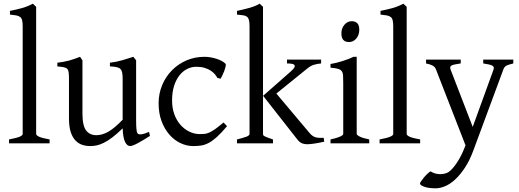

<svg xmlns="http://www.w3.org/2000/svg" viewBox="-20 -777 2813 1041"><path d="M29 0V-21Q71 -29 87 -36Q103 -43 103 -51V-633Q103 -655 100 -667Q97 -679 89 -685Q81 -691 68 -693.5Q55 -696 34 -698V-718Q69 -725 98.5 -733Q128 -741 158 -757L176 -740V-51Q176 -43 192.5 -35.5Q209 -28 249 -21V0Z M793 -40Q757 -17 727.5 -1Q698 15 686 15Q669 15 658 -7.5Q647 -30 645 -81Q614 -51 589 -32Q564 -13 542.5 -2.5Q521 8 503.5 11.5Q486 15 470 15Q447 15 426.5 8.5Q406 2 389.5 -15Q373 -32 363.5 -61Q354 -90 354 -136V-347Q354 -370 352.5 -383Q351 -396 345 -403Q339 -410 326 -412.5Q313 -415 291 -417V-437Q326 -441 354 -448.5Q382 -456 414 -469L427 -450V-163Q427 -95 447 -69.5Q467 -44 502 -44Q534 -44 567.5 -63Q601 -82 645 -128V-347Q645 -369 642.5 -382.5Q640 -396 633 -403Q626 -410 612 -413Q598 -416 576 -417V-437Q611 -441 643.5 -450.5Q676 -460 703 -469L718 -450V-124Q718 -94 720 -75Q722 -56 729 -51Q735 -47 749 -49Q763 -51 788 -62L793 -40Z M1211 -93Q1179 -55 1155 -33.5Q1131 -12 1110.5 -1.5Q1090 9 1070.5 12Q1051 15 1028 15Q992 15 958.5 -1Q925 -17 898.5 -47Q872 -77 856 -120Q840 -163 840 -217Q840 -269 859 -315Q878 -361 912 -395.5Q946 -430 991 -449.5Q1036 -469 1089 -469Q1105 -469 1122 -466Q1139 -463 1154.5 -458Q1170 -453 1183 -446Q1196 -439 1204 -430Q1205 -424 1202.5 -413.5Q1200 -403 1195.5 -391Q1191 -379 1185.5 -368Q1180 -357 1176 -350L1158 -355Q1154 -364 1145 -374.5Q1136 -385 1122.5 -394Q1109 -403 1089.5 -409Q1070 -415 1045 -415Q1019 -415 995.5 -403.5Q972 -392 953.5 -369Q935 -346 924 -312Q913 -278 913 -232Q913 -190 925.5 -156.5Q938 -123 959 -99.5Q980 -76 1007 -63Q1034 -50 1063 -50Q1077 -50 1088.5 -51Q1100 -52 1114 -58Q1128 -64 1146.5 -77Q1165 -90 1192 -113L1211 -93Z M1721 -433Q1699 -431 1681 -425.5Q1663 -420 1643 -403L1444 -242L1406 -257L1557 -390Q1573 -404 1576.5 -412.5Q1580 -421 1575.5 -425.5Q1571 -430 1560 -431.5Q1549 -433 1536 -433V-454H1721ZM1265 0V-21Q1297 -29 1315 -35.5Q1333 -42 1333 -51V-633Q1333 -655 1330 -667.5Q1327 -680 1319.5 -686Q1312 -692 1299 -694Q1286 -696 1265 -698V-718Q1299 -725 1331.5 -734Q1364 -743 1388 -757L1406 -740V-51Q1406 -47 1407.5 -44Q1409 -41 1415 -38Q1421 -35 1431.5 -31Q1442 -27 1460 -21V0ZM1738 -9Q1709 -2 1684 1.5Q1659 5 1648 5Q1628 5 1615.5 -1Q1603 -7 1592 -21L1407 -257L1458 -294L1660 -54Q1674 -38 1690 -33Q1706 -28 1735 -30Z M1928 -616Q1928 -588 1912 -568.5Q1896 -549 1872 -549Q1831 -549 1831 -596Q1831 -624 1847.5 -643Q1864 -662 1887 -662Q1928 -662 1928 -616ZM1772 0V-21Q1805 -28 1823 -36Q1841 -44 1841 -51V-327Q1841 -352 1840 -367.5Q1839 -383 1832.5 -391.5Q1826 -400 1812 -404Q1798 -408 1772 -410V-430Q1803 -435 1837.5 -446Q1872 -457 1897 -469H1914V-51Q1914 -45 1930.5 -36.5Q1947 -28 1982 -21V0Z M2038 0V-21Q2080 -29 2096 -36Q2112 -43 2112 -51V-633Q2112 -655 2109 -667Q2106 -679 2098 -685Q2090 -691 2077 -693.5Q2064 -696 2043 -698V-718Q2078 -725 2107.5 -733Q2137 -741 2167 -757L2185 -740V-51Q2185 -43 2201.5 -35.5Q2218 -28 2258 -21V0Z M2763 -433Q2734 -426 2724 -420Q2714 -414 2709 -400L2546 40Q2526 94 2500.5 132.5Q2475 171 2448 196Q2421 221 2393.5 232.5Q2366 244 2342 244Q2304 244 2280.5 235.5Q2257 227 2257 218Q2257 215 2263 206Q2269 197 2277.5 186.5Q2286 176 2296 166.5Q2306 157 2314 152Q2337 166 2360.5 167Q2384 168 2402 161Q2411 158 2422.5 147.5Q2434 137 2446 121Q2458 105 2469.5 85.5Q2481 66 2490 45L2504 11L2344 -400Q2339 -414 2326.5 -421Q2314 -428 2290 -433V-454H2478V-433Q2440 -428 2428.5 -422Q2417 -416 2423 -400L2543 -89L2656 -400Q2661 -415 2648.5 -421.5Q2636 -428 2600 -433V-454H2763Z"/></svg>

Font: Kalpurush
Style: Regular
Weight: 400
Designer: Md. Tanbin Islam Siyam
Foundry: Tanbin Islam Siyam
Version: Version 0.258